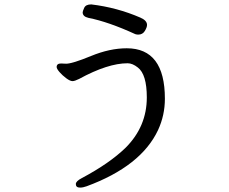

<svg xmlns="http://www.w3.org/2000/svg" viewBox="-20 -779 1040 871"><path d="M343 72Q324 72 324 56Q324 43 351 29Q477 -38 550 -109Q646 -205 646 -337Q646 -442 605 -473Q581 -492 559 -492Q469 -492 339 -421Q319 -411 309 -411Q298 -411 280.5 -424Q263 -437 250 -452Q237 -467 237 -475Q237 -491 257 -491L280 -490Q308 -490 393 -525Q478 -560 555 -560Q728 -560 728 -331Q728 -256 697 -189Q620 -25 373 66Q357 72 343 72ZM607 -622Q601 -622 594 -624Q472 -680 381 -698Q355 -704 355 -723Q355 -728 362 -743.5Q369 -759 394 -759Q511 -745 617 -699Q647 -686 647 -666Q647 -655 637 -638.5Q627 -622 607 -622Z"/></svg>

Font: LXGW WenKai Lite
Style: Bold
Weight: 700
Designer: LXGW / Fontworks Inc.
Foundry: LXGW / Fontworks Inc.
Version: Version 1.330;April 28, 2024